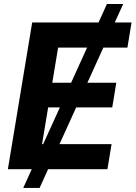

<svg xmlns="http://www.w3.org/2000/svg" viewBox="-20 -839 672 952"><path d="M95.2 92.8 510.3 -819.3H590.8L176.3 92.8ZM19 0 139.6 -727.5H632.3L611.8 -603H268.1L239.3 -428.7H556.6L536.6 -306.6H218.8L188.5 -124.5H533.2L512.7 0Z"/></svg>

Font: Inter 17pt
Style: Bold Italic
Weight: 700
Italic angle: -9.3988°
Version: Version 4.001;git-66647c0bb